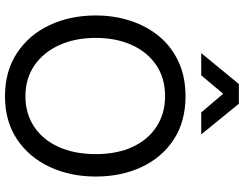

<svg xmlns="http://www.w3.org/2000/svg" viewBox="-124 -842 978 770"><g transform="rotate(90 365.0 -457.0)"><path d="M366 12Q265 12 192 -36.5Q119 -85 80.5 -167.5Q42 -250 42 -352Q42 -426 63.5 -491.5Q85 -557 126 -606.5Q167 -656 227.5 -684Q288 -712 366 -712Q468 -712 540 -664.5Q612 -617 650 -535.5Q688 -454 688 -352Q688 -250 649.5 -167.5Q611 -85 539 -36.5Q467 12 366 12ZM366 -70Q435 -70 487.5 -104.5Q540 -139 569 -202.5Q598 -266 598 -352Q598 -438 569 -500Q540 -562 487.5 -596Q435 -630 366 -630Q292 -630 239.5 -593.5Q187 -557 159.5 -494.5Q132 -432 132 -352Q132 -269 161 -205.5Q190 -142 242.5 -106Q295 -70 366 -70ZM396 -926 519 -775H431L356 -863L282 -775H193L317 -926Z"/></g></svg>

Font: Liter
Style: Regular
Weight: 400
Designer: Anton Skugarov
Foundry: skugi
Version: Version 1.004; ttfautohint (v1.8.4.7-5d5b)